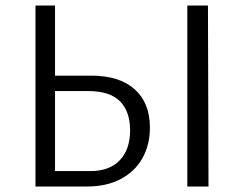

<svg xmlns="http://www.w3.org/2000/svg" viewBox="-20 -678 894 698"><path d="M109 -658H180V-403H312Q414 -403 469.5 -353.5Q525 -304 525 -214Q525 -151 497.5 -102.5Q470 -54 418.5 -27Q367 0 297 0H109ZM308 -56Q378 -56 415.5 -95.5Q453 -135 453 -204Q453 -273 416 -310Q379 -347 300 -347H180V-56ZM661 -658H736L738 0H661Z"/></svg>

Font: QiushuiShotai Bright
Style: Regular
Weight: 400
Designer: Christian Thalmann (Catharsis Fonts)
Version: Version 1.250;